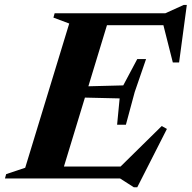

<svg xmlns="http://www.w3.org/2000/svg" viewBox="-56 -740 794 796"><path d="M231 -642.5 165.5 -667 170.5 -685H402.5L194 0H-35.5L-30.5 -18L48.5 -44.5ZM617 -653 652.5 -635.5H302L319 -685H629.5L705.5 -719.5H718.5L686.5 -481H660.5ZM499 36.5 442 0H109.5L127 -49.5H491.5L428 -34L614.5 -217.5L636 -205.5L513 36.5ZM466 -223H429.5L440 -332L227.5 -337L241.5 -380.5L455 -386L513 -495H549.5L502.5 -358.5Z"/></svg>

Font: Newsreader 36pt
Style: Bold Italic
Weight: 700
Italic angle: -17°
Designer: Hugues Gentile
Foundry: Production Type
Version: Version 1.003